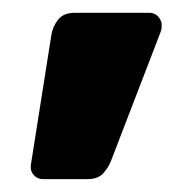

<svg xmlns="http://www.w3.org/2000/svg" viewBox="-20 -200 304 300"><path d="M47.1 79.9Q38.5 79.9 32.8 73.6Q27.1 67.3 28.1 58.3L60.3 -145.5Q62.3 -158.7 70.9 -169.4Q79.5 -180 96.5 -180H213.4Q221.6 -180 227.2 -174.1Q232.7 -168.1 232.7 -160.2Q232.7 -154.4 230.6 -149.1L153.2 52Q149.2 62 141.2 70.9Q133.2 79.9 116.6 79.9Z"/></svg>

Font: Rubik Light
Style: Regular
Weight: 300
Designer: Hubert and Fischer
Foundry: Hubert and Fischer
Version: Version 2.300;gftools[0.9.30]